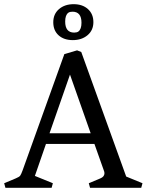

<svg xmlns="http://www.w3.org/2000/svg" viewBox="-33 -899 702 919"><path d="M467 -70Q467 -76 464 -83L419 -210H187L134 -57L220 -22L214 0H-7L-13 -22L42 -45Q59 -52 63.5 -58Q68 -64 75 -83L275 -640L336 -658L356 -650L571 -54L649 -22L643 0H398L392 -22L447 -45Q467 -53 467 -70ZM302 -542 204 -261H401ZM279 -796Q279 -743 322 -743Q335 -743 342 -748Q357 -759 357 -790Q357 -843 314 -843Q301 -843 294 -838Q279 -827 279 -796ZM315.5 -707Q273 -707 247.5 -730Q222 -753 222 -792.5Q222 -832 249.5 -855.5Q277 -879 319.5 -879Q362 -879 388 -855.5Q414 -832 414 -793Q414 -754 386 -730.5Q358 -707 315.5 -707Z"/></svg>

Font: Fenix
Style: Regular
Weight: 400
Designer: Fernando Diaz
Foundry: Fernando Diaz
Version: 004.301